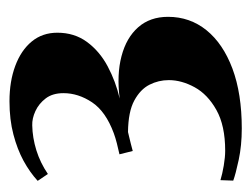

<svg xmlns="http://www.w3.org/2000/svg" viewBox="-82 -862 530 405"><g transform="rotate(-90 182.5 -659.0)"><path d="M114.5 -413.5Q78.5 -413.5 48.2 -420Q18 -426.5 4.5 -431.5L5.5 -458.5Q18.5 -454.5 36.2 -451.5Q54 -448.5 67.5 -448.5Q120.5 -448.5 153.5 -467Q186.5 -485.5 201.5 -513Q216.5 -540.5 216.5 -567.5Q216.5 -589 206.8 -608.2Q197 -627.5 173.5 -640.2Q150 -653 107 -653.5Q103 -652.5 96.5 -651Q90 -649.5 82.2 -647.5Q74.5 -645.5 67 -643.5L60 -671.5Q71.5 -674 83.2 -677Q95 -680 104.5 -683.5Q150.5 -700.5 169.8 -729.5Q189 -758.5 189 -789.5Q189 -812.5 178 -827Q167 -841.5 151.2 -848.8Q135.5 -856 121 -855.5Q95 -855 68.5 -846.8Q42 -838.5 18.5 -822.5L4 -844Q22 -860.5 46.2 -873.8Q70.5 -887 101.8 -895.2Q133 -903.5 172 -903.5Q214 -903.5 246.8 -891.2Q279.5 -879 298 -856.5Q316.5 -834 316.5 -802.5Q316.5 -766.5 297 -740Q277.5 -713.5 245.8 -696.5Q214 -679.5 177.5 -671Q228 -677.5 267 -667.2Q306 -657 328 -632Q350 -607 350 -569Q350 -523 321.8 -488Q293.5 -453 240.8 -433.2Q188 -413.5 114.5 -413.5Z"/></g></svg>

Font: Merriweather 144pt
Style: Bold
Weight: 700
Version: Version 2.100